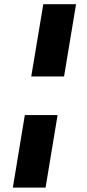

<svg xmlns="http://www.w3.org/2000/svg" viewBox="-20 -747 411 904"><path d="M338.1 -727.3H183.9L127.1 -387.1H281.6ZM96.9 -205.3 40.5 136.4H194.6L251.1 -205.3Z"/></svg>

Font: TID UI Extra Bold
Style: Italic
Weight: 800
Italic angle: -9.39999°
Designer: The TID Project Authors
Foundry: Bakken & Bæck
Version: Version 1.001;hotconv 1.0.109;makeotfexe 2.5.65596